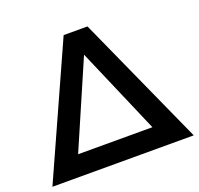

<svg xmlns="http://www.w3.org/2000/svg" viewBox="-127 -834 1004 969"><g transform="rotate(-20 374.5 -350.0)"><path d="M-5 0 310 -700H438L754 0ZM173 -110H572L373 -572Z"/></g></svg>

Font: Montserrat SemiBold
Style: Regular
Weight: 600
Designer: Julieta Ulanovsky
Foundry: Julieta Ulanovsky
Version: Version 9.000; ttfautohint (v1.8.4.7-5d5b)